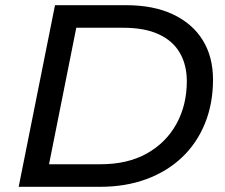

<svg xmlns="http://www.w3.org/2000/svg" viewBox="-20 -720 866 740"><path d="M52 0 192 -700H466Q572 -700 647 -664.5Q722 -629 761.5 -565Q801 -501 801 -413Q801 -321 770 -244.5Q739 -168 681.5 -113.5Q624 -59 544 -29.5Q464 0 365 0ZM169 -87H368Q472 -87 546 -128.5Q620 -170 660 -242.5Q700 -315 700 -407Q700 -470 673 -516.5Q646 -563 591.5 -588Q537 -613 456 -613H274Z"/></svg>

Font: Montserrat Thin Medium
Style: Italic
Weight: 500
Italic angle: -11.3°
Version: Version 9.000